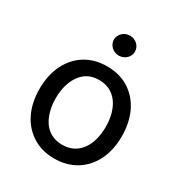

<svg xmlns="http://www.w3.org/2000/svg" viewBox="-178 -880 957 1017"><g transform="rotate(30 300.0 -371.5)"><path d="M300.1 11C401.3 11 478.7 -38.4 520.6 -122.5C541.5 -164.8 551.8 -213.8 551.8 -270.2C551.8 -383.5 507.8 -470.5 432.5 -517.4C394.9 -540.8 350.9 -552.6 300.1 -552.6C199.2 -552.6 121.8 -503.6 79.9 -418.7C58.9 -376.4 48.3 -326.7 48.3 -270.2C48.3 -157.7 92.3 -71 168 -24.1C205.6 -0.7 249.6 11 300.1 11ZM300.4 -73.2C230.8 -73.2 185.4 -112.6 163.7 -172.2C152.7 -202.1 147.4 -234.7 147.4 -270.2C147.4 -341.3 168.7 -404.5 214.1 -441.4C236.9 -459.5 265.6 -468.8 300.4 -468.8C399.9 -468.8 453.1 -383.9 453.1 -270.2C453.1 -157 399.9 -73.2 300.4 -73.2ZM323.5 -632.1C359 -632.1 388.1 -659.8 387.8 -692.8C388.1 -726.6 359 -753.9 323.5 -753.9C288.4 -753.9 259.2 -726.6 258.9 -692.8C259.2 -659.8 288.4 -632.1 323.5 -632.1Z"/></g></svg>

Font: Inter 465
Style: Regular
Weight: 400
Designer: Rasmus Andersson
Foundry: rsms
Version: Version 3.019;Glyphs 3.1.2 (3151)